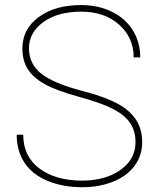

<svg xmlns="http://www.w3.org/2000/svg" viewBox="-20 -741 631 770"><path d="M523.4 -170.4Q523.4 -215.8 502.2 -247.3Q481 -278.8 435.3 -303Q389.6 -327.1 297.4 -352.5Q205.1 -377.9 158.9 -403.8Q112.8 -429.7 91.3 -463.9Q69.8 -498 69.8 -546.9Q69.8 -624.5 135.3 -672.6Q200.7 -720.7 305.7 -720.7Q374 -720.7 428.5 -694.1Q482.9 -667.5 512.7 -619.4Q542.5 -571.3 542.5 -510.7H516.1Q516.1 -590.3 457.5 -642.3Q398.9 -694.3 305.7 -694.3Q211.9 -694.3 154.1 -652.6Q96.2 -610.8 96.2 -547.9Q96.2 -483.9 146.5 -444.8Q196.8 -405.8 312.5 -375.7Q428.2 -345.7 481.9 -306.2Q550.3 -255.9 550.3 -171.4Q550.3 -117.7 520 -76.4Q489.7 -35.2 434.1 -12.7Q378.4 9.8 309.1 9.8Q231.9 9.8 170.4 -15.9Q108.9 -41.5 77.9 -88.9Q46.9 -136.2 46.9 -200.7H73.2Q73.2 -113.3 138.7 -64.9Q204.1 -16.6 309.1 -16.6Q402.3 -16.6 462.9 -59.3Q523.4 -102.1 523.4 -170.4Z"/></svg>

Font: Roboto Thin
Style: Regular
Weight: 250
Designer: Google
Version: Version 2.134; 2016